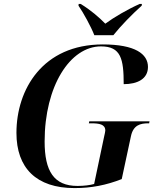

<svg xmlns="http://www.w3.org/2000/svg" viewBox="-20 -951 804 981"><path d="M462 -771H559C597 -819 657 -880 704 -922L705 -931H694C633 -904 561 -862 518 -830C487 -862 443 -900 392 -931H382L381 -922C406 -886 445 -815 462 -771ZM361 10C447 10 523 -5 602 -36L649 -255C661 -312 697 -321 738 -321H742L744 -331H436L434 -321H446C487 -321 518 -316 518 -284C518 -279 515 -266 512 -253L461 -11C440 -5 410 -1 376 -1C255 -1 208 -77 208 -228C208 -511 338 -714 496 -714C598 -714 612 -650 612 -521C681 -521 736 -547 736 -609C736 -675 671 -724 505 -724C198 -724 64 -494 64 -272C64 -93 165 10 361 10Z"/></svg>

Font: Noto Serif Display SemiBold
Style: Italic
Weight: 600
Italic angle: -12°
Designer: Monotype Design Team
Foundry: Monotype Imaging Inc.
Version: Version 2.009